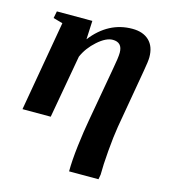

<svg xmlns="http://www.w3.org/2000/svg" viewBox="-104 -555 757 853"><g transform="rotate(15 274.5 -128.5)"><path d="M400.4 -471.2Q449.7 -471.2 477.5 -444.6Q505.4 -418 505.4 -368.2Q505.4 -350.1 497.1 -303.7L450.2 -33.7Q442.4 13.7 436.8 80.6Q431.2 147.5 431.2 191.4L427.2 213.4H292Q292 163.6 300.5 93Q309.1 22.5 318.4 -27.8L362.8 -277.8Q373 -331.5 373 -354Q373 -401.4 328.6 -401.4Q297.9 -401.4 259.3 -367.2Q220.7 -333 202.1 -290L150.4 0H20.5L92.8 -414.6L49.3 -426.8L55.7 -459H218.8L214.8 -373.5Q290.5 -471.2 400.4 -471.2Z"/></g></svg>

Font: Liberation Serif
Style: Bold Italic
Weight: 700
Italic angle: -16.333°
Designer: Steve Matteson
Foundry: Ascender Corporation
Version: Version 2.1.5